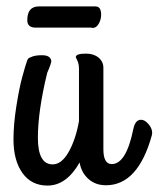

<svg xmlns="http://www.w3.org/2000/svg" viewBox="-20 -549 494 598"><path d="M310 28Q277 28 255 8Q233 -12 228 -43Q187 29 128 29Q78 29 50 -10Q22 -49 22 -115Q22 -162 31 -218.5Q40 -275 49 -308L58 -340Q59 -342 62 -352.5Q65 -363 67.5 -366Q70 -369 81 -373Q92 -377 111 -377Q128 -377 134.5 -370Q141 -363 139.5 -356Q138 -349 133 -336.5Q128 -324 127 -322Q98 -203 98 -120Q98 -37 144 -37Q172 -37 194 -76Q216 -115 226 -172V-333Q226 -350 221 -360Q216 -370 216 -371Q216 -382 248 -382Q272 -382 287 -369.5Q302 -357 302 -338V-84Q302 -38 328 -38Q373 -38 395 -146Q401 -176 419 -176Q431 -176 442.5 -162.5Q454 -149 454 -135Q454 -132 453 -128Q410 28 310 28ZM101 -529H273Q285 -530 290 -523.5Q295 -517 295 -503Q295 -488 287.5 -475Q280 -462 269 -462Q266 -462 264 -463H91Q65 -463 65 -486Q65 -529 101 -529Z"/></svg>

Font: Grand Hotel
Style: Regular
Weight: 400
Designer: Brian J. Bonislawsky & Jim Lyles for Astigmatic (AOETI)
Foundry: Astigmatic (AOETI)
Version: Version 001.000